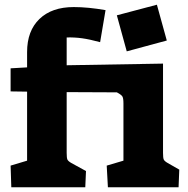

<svg xmlns="http://www.w3.org/2000/svg" viewBox="-20 -795 796 815"><path d="M476 -730 646 -775 688 -623 518 -577ZM25 -92 95 -113V-406L25 -407V-505L95 -509V-574Q95 -664 147.5 -714.5Q200 -765 293 -765Q354 -765 428 -752L405 -616Q361 -628 328.5 -632.5Q296 -637 263 -636V-518L672 -525V-146Q672 -125 675 -118Q678 -111 692 -103L741 -75L738 0H438L433 -92L504 -113V-356Q504 -378 499.5 -385.5Q495 -393 476 -403L263 -404V-146Q263 -125 266 -118Q269 -111 283 -103L345 -69L342 0H28Z"/></svg>

Font: Suez One
Style: Regular
Weight: 400
Version: Version 1.000